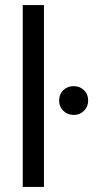

<svg xmlns="http://www.w3.org/2000/svg" viewBox="-20 -740 398 760"><path d="M70 0V-720H154V0ZM272 -285Q247 -285 230.5 -301.5Q214 -318 214 -342Q214 -367 230.5 -383Q247 -399 272 -399Q296 -399 312.5 -383Q329 -367 329 -342Q329 -318 312.5 -301.5Q296 -285 272 -285Z"/></svg>

Font: DM Sans
Style: Regular
Weight: 400
Designer: Colophon Foundry, Jonny Pinhorn
Foundry: Colophon Foundry
Version: Version 4.004; ttfautohint (v1.8.4.7-5d5b)